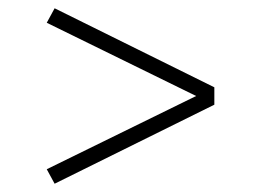

<svg xmlns="http://www.w3.org/2000/svg" viewBox="-20 -572 640 464"><path d="M112 -128 93 -163 454 -340 93 -517 112 -552 498 -361V-319Z"/></svg>

Font: Iosevka Curly Slab XLtEx
Style: Regular
Weight: 200
Width: 7
Monospace: yes
Designer: Belleve Invis
Foundry: Belleve Invis
Version: Version 11.1.0; ttfautohint (v1.8.3)